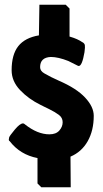

<svg xmlns="http://www.w3.org/2000/svg" viewBox="-20 -788 433 809"><path d="M149 -505Q149 -489 166.5 -479Q184 -469 195 -463.5Q206 -458 228 -448Q302 -416 338.5 -377Q375 -338 375 -300Q375 -238 349.5 -193Q324 -148 277 -128L278 1H154L138 -15V-122Q65 -136 21 -193Q17 -195 17 -199Q17 -203 18.5 -209Q20 -215 42 -241.5Q64 -268 77 -268Q81 -268 85 -264Q138 -222 188 -222Q216 -222 230 -238Q244 -254 244 -273Q244 -292 228 -304Q212 -316 188.5 -327.5Q165 -339 163 -340Q161 -341 157.5 -343Q154 -345 151 -346Q100 -371 64.5 -408.5Q29 -446 29 -492Q29 -558 57 -593.5Q85 -629 144 -639L146 -768H257L273 -752V-634Q308 -624 327 -610H328Q336 -605 337.5 -598Q339 -591 336 -568Q326 -510 312 -510Q309 -510 306 -512L268 -531Q225 -548 194 -548Q149 -546 149 -505Z"/></svg>

Font: Chau Philomene One
Style: Regular
Weight: 400
Designer: Vicente Lamonaca
Foundry: TipoType
Version: Version 1.002